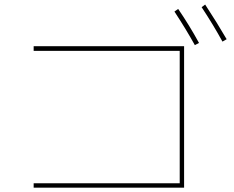

<svg xmlns="http://www.w3.org/2000/svg" viewBox="-20 -866 1040 855"><path d="M756.8 -814.5 773.4 -826.2Q822.3 -754.9 866.2 -674.8L847.7 -665Q807.6 -737.3 756.8 -814.5ZM877.9 -834 893.6 -845.7Q947.3 -763.7 989.3 -691.4L970.7 -680.7Q930.7 -753.9 877.9 -834ZM129.9 -49.8H780.3V-639.6H129.9V-660.2H799.8V-30.3H129.9Z"/></svg>

Font: Mgen+ 1m thin
Style: Regular
Weight: 100
Designer: [Source Han Sans]
Ryoko NISHIZUKA  (kana & ideographs); Paul D. Hunt (Latin, Greek & Cyrillic); Wenlong ZHANG  (bopomofo
Version: Version 1.059.20150602